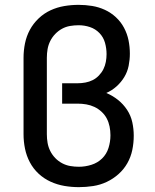

<svg xmlns="http://www.w3.org/2000/svg" viewBox="-20 -763 640 791"><path d="M305 8Q275 8 245.5 3Q216 -2 188.5 -14.5Q161 -27 139 -47.5Q117 -68 103 -94.5Q89 -121 83 -150.5Q77 -180 77 -210V-525Q77 -555 83 -584.5Q89 -614 103 -640Q117 -666 139 -687Q161 -708 188 -720.5Q215 -733 244.5 -738Q274 -743 304 -743Q332 -743 359.5 -738.5Q387 -734 412 -722.5Q437 -711 457.5 -692Q478 -673 491 -648.5Q504 -624 509.5 -597Q515 -570 515 -542Q515 -517 510 -492Q505 -467 492 -445.5Q479 -424 460 -407Q441 -390 418 -380Q444 -369 466 -351.5Q488 -334 503.5 -310.5Q519 -287 525 -259.5Q531 -232 531 -204Q531 -174 525 -145Q519 -116 504.5 -90.5Q490 -65 468 -45.5Q446 -26 419.5 -13.5Q393 -1 363.5 3.5Q334 8 305 8ZM305 -76Q331 -76 356.5 -84Q382 -92 400.5 -110Q419 -128 427 -153.5Q435 -179 435 -205Q435 -205 435 -205.5Q435 -206 435 -206Q435 -224 431.5 -241.5Q428 -259 420 -274.5Q412 -290 398.5 -302.5Q385 -315 369 -322.5Q353 -330 335.5 -333Q318 -336 300 -336H236V-420H300Q316 -420 332 -423Q348 -426 362 -433Q376 -440 387.5 -452Q399 -464 406 -478Q413 -492 416 -508Q419 -524 419 -540Q419 -564 412.5 -587Q406 -610 389.5 -627Q373 -644 350.5 -651.5Q328 -659 304 -659Q286 -659 268.5 -656Q251 -653 235.5 -644.5Q220 -636 207.5 -623Q195 -610 187 -594Q179 -578 176 -560.5Q173 -543 173 -525V-210Q173 -192 176 -174.5Q179 -157 187 -141Q195 -125 207.5 -112Q220 -99 236 -90.5Q252 -82 269.5 -79Q287 -76 305 -76Z"/></svg>

Font: Iosevka Custom Medium Extended
Style: Regular
Weight: 500
Width: 7
Monospace: yes
Designer: Belleve Invis
Foundry: Belleve Invis
Version: Version 11.2.4; ttfautohint (v1.8.4)